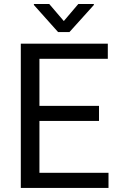

<svg xmlns="http://www.w3.org/2000/svg" viewBox="-20 -926 592 946"><path d="M322.3 -768.1H266.1L147 -901.4V-906.2H222.7L294.4 -822.3L365.7 -906.2H442.4V-901.4ZM174.3 -74.7H514.6V0H82.5V-710.9H511.2V-636.2H174.3V-404.3H467.8V-330.1H174.3Z"/></svg>

Font: Robert Sans Medium
Style: Regular
Weight: 500
Designer: Christian Robertson (extended by Adam Twardoch)
Foundry: Google
Version: Version 12.135;April 2, 2019;FontCreator 11.5.0.2425 64-bit;